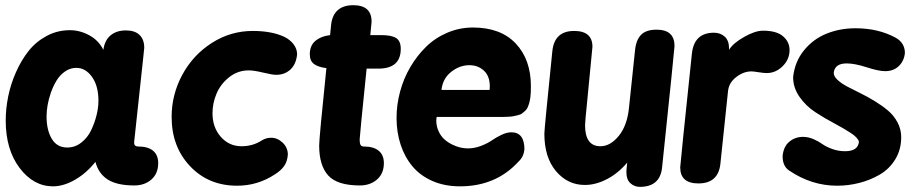

<svg xmlns="http://www.w3.org/2000/svg" viewBox="-20 -706 3540 739"><path d="M464.8 -588.9Q499 -588.9 517.1 -571.5Q535.2 -554.2 535.2 -522Q535.2 -520.5 531.7 -487.8Q517.6 -358.9 496.1 -157.2Q496.1 -142.1 512.2 -142.1Q549.8 -142.1 569.3 -125.7Q588.9 -109.4 588.9 -78.1Q588.9 -38.1 562.7 -15.1Q536.6 7.8 497.1 7.8Q430.2 7.8 394.5 -15.1Q358.9 -38.1 347.2 -83Q313 -39.6 268.8 -14.2Q224.6 11.2 184.1 11.2Q108.9 11.2 55.4 -59.6Q2 -130.4 2 -242.2Q2 -287.1 11.5 -334.5Q21 -381.8 41.3 -427.7Q61.5 -473.6 89.8 -509.5Q118.2 -545.4 159.4 -567.6Q200.7 -589.8 249 -589.8Q287.6 -589.8 323.5 -570.3Q359.4 -550.8 377.9 -514.2Q382.8 -550.8 405.5 -569.8Q428.2 -588.9 464.8 -588.9ZM238.8 -138.2Q268.6 -138.2 292.7 -157Q316.9 -175.8 330.6 -204.3Q344.2 -232.9 351.6 -262.5Q358.9 -292 358.9 -317.9Q358.9 -375.5 334 -410.2Q309.1 -444.8 273.9 -444.8Q250.5 -444.8 230.7 -431.2Q210.9 -417.5 198 -396.5Q185.1 -375.5 176 -349.9Q167 -324.2 163.1 -300.8Q159.2 -277.3 159.2 -257.8Q159.2 -205.6 179.2 -171.9Q199.2 -138.2 238.8 -138.2Z M937.5 -435.1Q895.5 -435.1 862.5 -409.2Q829.6 -383.3 813.7 -346.2Q797.9 -309.1 797.9 -270Q797.9 -215.8 829.8 -179.4Q861.8 -143.1 909.7 -143.1Q952.6 -143.1 986.8 -165Q1003.4 -175.8 1023.4 -175.8Q1048.3 -175.8 1068.1 -156.7Q1087.9 -137.7 1087.9 -110.8Q1085.9 -84 1073.5 -66.7Q1061 -49.3 1038.6 -35.2Q972.2 8.8 892.6 8.8Q782.7 8.8 711.7 -66.2Q640.6 -141.1 640.6 -255.9Q640.6 -342.3 681.9 -418.5Q723.1 -494.6 795.4 -540.8Q867.7 -586.9 952.6 -586.9Q1026.4 -586.9 1074.7 -564Q1096.7 -553.2 1110.1 -535.4Q1123.5 -517.6 1123.5 -497.1Q1120.1 -459.5 1098.1 -438.7Q1076.2 -418 1042.5 -418Q1028.8 -418 993.2 -426.5Q957.5 -435.1 937.5 -435.1Z M1250.5 -570.8 1254.4 -609.9Q1258.3 -647.5 1279.8 -666.7Q1301.3 -686 1339.4 -686Q1410.2 -686 1410.2 -623Q1410.2 -621.6 1409.9 -618.2Q1409.7 -614.7 1408.2 -601.6Q1406.7 -588.4 1405.3 -570.8H1448.2Q1486.8 -570.8 1504.6 -559.6Q1522.5 -548.3 1522.5 -518.1Q1522.5 -441.9 1436.5 -441.9H1391.1Q1364.3 -180.7 1364.3 -168.9Q1364.3 -154.8 1367.7 -148.4Q1371.1 -142.1 1380.4 -142.1Q1418 -142.1 1437.7 -125.7Q1457.5 -109.4 1457.5 -78.1Q1457.5 -38.1 1431.2 -15.1Q1404.8 7.8 1365.2 7.8Q1278.3 7.8 1243.4 -30.5Q1208.5 -68.8 1208.5 -146Q1208.5 -174.8 1236.3 -443.8Q1206.1 -447.3 1189.2 -459.2Q1172.4 -471.2 1172.4 -497.1Q1172.4 -530.8 1194.1 -548.8Q1215.8 -566.9 1250.5 -570.8Z M1800.3 -600.1Q1907.2 -600.1 1965.3 -538.3Q2023.4 -476.6 2023.4 -374Q2023.4 -347.2 2021.5 -333Q2020 -320.3 2017.1 -310.1Q2014.2 -299.8 2010.7 -292.2Q2007.3 -284.7 2000.7 -278.8Q1994.1 -272.9 1989 -269Q1983.9 -265.1 1973.6 -262.7Q1963.4 -260.3 1956.8 -258.8Q1950.2 -257.3 1936.3 -256.6Q1922.4 -255.9 1914.3 -255.9Q1906.2 -255.9 1889.6 -255.9H1660.6Q1660.6 -253.9 1659.9 -249.5Q1659.2 -245.1 1659.2 -243.2Q1659.2 -220.2 1668 -201.2Q1676.8 -182.1 1689.9 -170.2Q1703.1 -158.2 1720 -149.9Q1736.8 -141.6 1752 -138.2Q1767.1 -134.8 1780.3 -134.8Q1806.2 -134.8 1831.5 -144.5Q1856.9 -154.3 1873.3 -165.8Q1889.6 -177.2 1910.2 -187Q1930.7 -196.8 1948.2 -196.8Q1998.5 -196.8 1998.5 -130.9Q1995.6 -102.5 1976.6 -85Q1889.6 11.2 1750.5 11.2Q1691.4 11.2 1644.5 -9.3Q1597.7 -29.8 1567.6 -65.7Q1537.6 -101.6 1522 -149.2Q1506.3 -196.8 1506.3 -252Q1506.3 -302.7 1519.8 -353Q1533.2 -403.3 1559.1 -447.5Q1585 -491.7 1620.1 -526.1Q1655.3 -560.5 1702.1 -580.3Q1749 -600.1 1800.3 -600.1ZM1679.2 -359.9H1864.3Q1865.2 -364.7 1865.2 -374Q1865.2 -413.1 1842.5 -434.1Q1819.8 -455.1 1786.6 -455.1Q1749 -455.1 1716.6 -429.4Q1684.1 -403.8 1679.2 -359.9Z M2233.9 -252.9Q2231.9 -230.5 2231.9 -224.1Q2231.9 -143.1 2291 -143.1Q2329.1 -143.1 2361.6 -182.9Q2394 -222.7 2400.9 -291L2424.3 -513.2Q2428.2 -552.2 2447.5 -572Q2466.8 -591.8 2507.3 -591.8Q2576.2 -591.8 2576.2 -528.8Q2576.2 -519 2528.3 -61Q2520.5 13.2 2442.9 13.2Q2421.9 13.2 2406.5 -0.7Q2391.1 -14.6 2391.1 -42V-49.8L2394 -80.1Q2358.9 -38.6 2315.9 -16.4Q2272.9 5.9 2231 5.9Q2165 5.9 2120.1 -47.1Q2075.2 -100.1 2075.2 -191.9Q2075.2 -208 2106 -509.8Q2114.3 -586.9 2189.9 -586.9Q2260.3 -586.9 2260.3 -525.9Q2260.3 -521 2233.9 -252.9Z M2643.1 -500Q2651.9 -580.1 2728 -580.1Q2752.9 -580.1 2769.5 -564.9Q2786.1 -549.8 2786.1 -519V-514.2Q2801.3 -539.6 2843.8 -563.7Q2886.2 -587.9 2917 -587.9Q2968.8 -587.9 2993.9 -566.4Q3019 -544.9 3019 -513.2Q3019 -477.5 2992.4 -451.2Q2965.8 -424.8 2931.2 -424.8Q2918.9 -424.8 2899.7 -428Q2880.4 -431.2 2872.1 -431.2Q2841.8 -431.2 2813.7 -409.4Q2785.6 -387.7 2782.2 -356L2752.9 -77.1Q2745.6 0 2668 0Q2598.1 0 2598.1 -62Q2598.1 -71.8 2643.1 -500Z M3232.9 -124Q3282.2 -124 3286.1 -160.2Q3282.2 -176.3 3254.4 -194.3Q3226.6 -212.4 3190.2 -231.7Q3153.8 -251 3117.9 -274.4Q3082 -297.9 3057.4 -333Q3032.7 -368.2 3032.7 -409.2Q3039.1 -468.8 3074.5 -512.2Q3109.9 -555.7 3161.1 -576.4Q3212.4 -597.2 3272.9 -597.2Q3361.3 -597.2 3428.7 -560.1Q3462.9 -540 3462.9 -502Q3460 -471.7 3439.7 -451.9Q3419.4 -432.1 3386.7 -432.1Q3361.8 -432.1 3315.9 -447Q3270 -461.9 3238.8 -461.9Q3192.9 -461.9 3189 -425.8Q3189 -412.1 3203.4 -398.7Q3217.8 -385.3 3240.7 -373Q3263.7 -360.8 3291.3 -347.4Q3318.8 -334 3346.4 -317.1Q3374 -300.3 3397 -281.2Q3419.9 -262.2 3434.3 -235.4Q3448.7 -208.5 3448.7 -178.2Q3448.7 -130.4 3426 -93Q3403.3 -55.7 3366.5 -34.2Q3329.6 -12.7 3287.6 -2Q3245.6 8.8 3202.1 8.8Q3103.5 8.8 3017.1 -49.8Q2992.2 -66.4 2992.2 -105Q2995.6 -142.1 3018.1 -160.6Q3040.5 -179.2 3070.8 -179.2Q3090.8 -179.2 3110.6 -170.7Q3130.4 -162.1 3145 -151.6Q3159.7 -141.1 3183.1 -132.6Q3206.5 -124 3232.9 -124Z"/></svg>

Font: BPreplay
Style: Bold Italic
Weight: 700
Italic angle: -6°
Designer: Magenta/George Triantafyllakos
Foundry: Magenta/George Triantafyllakos
Version: Version 1.00